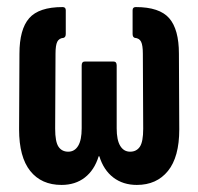

<svg xmlns="http://www.w3.org/2000/svg" viewBox="-20 -517 561 543"><path d="M154 6Q97 6 65.5 -33.5Q34 -73 34 -151L35 -365Q35 -434 62.5 -465.5Q90 -497 157 -497Q166 -497 166 -488V-421Q166 -412 160 -410Q147 -409 142 -399Q137 -389 137 -365L136 -153Q136 -116 145.5 -102Q155 -88 173 -88Q191 -88 201 -104.5Q211 -121 211 -154V-332Q211 -343 220 -343H301Q310 -343 310 -332V-154Q310 -121 320 -104.5Q330 -88 348 -88Q366 -88 375.5 -102Q385 -116 385 -153L384 -365Q384 -389 379 -399Q374 -409 361 -410Q355 -412 355 -421V-488Q355 -497 364 -497Q431 -497 458.5 -465.5Q486 -434 486 -365L487 -151Q487 -73 455 -33.5Q423 6 367 6Q328 6 300.5 -15Q273 -36 261 -75H259Q247 -36 220 -15Q193 6 154 6Z"/></svg>

Font: Sofia Sans Extra Condensed
Style: Bold
Weight: 700
Designer: Botio Nikoltchev, Ani Petrova
Foundry: lettersoup
Version: Version 4.101